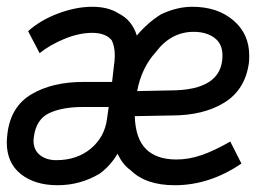

<svg xmlns="http://www.w3.org/2000/svg" viewBox="-23 -537 808 567"><path d="M-3 -117Q-3 -125 -1 -143Q9 -223 70.5 -259Q132 -295 222 -295H308L313 -339Q316 -357 316 -373Q316 -400 307 -418Q289 -440 249 -440Q211 -440 168 -422.5Q125 -405 94 -380L60 -445Q97 -478 149.5 -497.5Q202 -517 249 -517Q296 -517 326 -498Q367 -478 381 -432Q414 -471 453 -495Q500 -517 545 -517Q619 -517 666 -477Q713 -437 713 -373Q713 -359 712 -351Q701 -272 639.5 -234Q578 -196 484 -196L375 -194Q377 -128 408 -97Q439 -66 498 -66Q535 -66 572.5 -79Q610 -92 657 -119L690 -54Q596 10 493 10Q407 10 362 -35Q340 -50 324 -83Q303 -47 271 -24Q214 10 147 10Q80 10 38.5 -23Q-3 -56 -3 -117ZM634 -373Q634 -408 610 -425.5Q586 -443 549 -443Q482 -443 437 -383Q395 -337 382 -268L480 -270Q634 -270 634 -373ZM293 -186 298 -221H221Q161 -221 122.5 -203Q84 -185 77 -133L76 -122Q76 -94 95 -79Q114 -64 143 -64Q204 -64 245 -98Q286 -132 293 -186Z"/></svg>

Font: Bellota
Style: Bold Italic
Weight: 700
Italic angle: -7.5°
Designer: Kemie Guaida
Foundry: Kemie Guaida
Version: Version 4.001